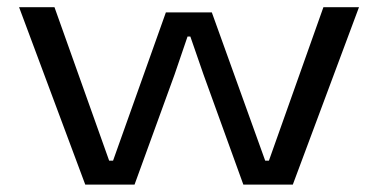

<svg xmlns="http://www.w3.org/2000/svg" viewBox="-20 -498 1020 518"><path d="M210 0 31.5 -478.5H127L274.5 -64.5H285L427.5 -464.5H551.5L695.5 -64.5H705.5L852.5 -478.5H948.5L770 0H636.5L529 -297L493.5 -399.5H486L451 -297L343 0Z"/></svg>

Font: Anek Gujarati Expanded
Style: Regular
Weight: 400
Width: 7
Designer: Mrunmayee Ghaisas (Gujarati), Yesha Goshar (Latin)
Foundry: Ek Type
Version: Version 1.003